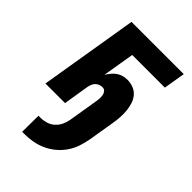

<svg xmlns="http://www.w3.org/2000/svg" viewBox="-228 -612 956 956"><g transform="rotate(45 250.0 -134.0)"><path d="M116 252 117 138H131Q151 138 171 132Q191 126 206.5 112Q222 98 231 79Q240 60 243 41L269 -117Q271 -128 271.5 -139.5Q272 -151 270 -161.5Q268 -172 261 -180Q254 -188 243 -188Q233 -188 223 -184.5Q213 -181 205.5 -173.5Q198 -166 194 -156Q190 -146 188 -136L166 0H28L114 -520H482L463 -406H233L205 -238Q213 -251 223 -263.5Q233 -276 246 -285Q259 -294 274 -298Q289 -302 304 -302Q326 -302 346.5 -294Q367 -286 380.5 -269.5Q394 -253 400.5 -232Q407 -211 409 -189Q411 -167 409.5 -144Q408 -121 404 -98L381 41Q376 69 366.5 97.5Q357 126 339.5 151.5Q322 177 298 197Q274 217 246 229.5Q218 242 189 247Q160 252 131 252Z"/></g></svg>

Font: Iosevka Heavy Oblique
Style: Regular
Weight: 900
Italic angle: -9°
Monospace: yes
Designer: Belleve Invis
Foundry: Belleve Invis
Version: Version 32.5.0; ttfautohint (v1.8.4)